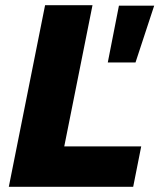

<svg xmlns="http://www.w3.org/2000/svg" viewBox="-20 -721 615 741"><path d="M494 0H14L154 -701H337L228 -156H525ZM503 -480H396L439 -699H575Z"/></svg>

Font: Argentum Novus
Style: Bold Italic
Weight: 700
Designer: Julieta Ulanovsky (font) & Cristiano Sobral (main changes)
Foundry: Julieta Ulanovsky (font) & Cristiano Sobral (main changes)
Version: Version 3.00;November 27, 2020;FontCreator 13.0.0.2655 64-bi